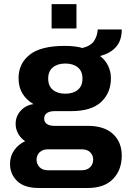

<svg xmlns="http://www.w3.org/2000/svg" viewBox="-20 -750 640 958"><path d="M173.5 188Q100.5 188 65.2 153Q30 118 30 67.5Q30 29 51.2 -0.8Q72.5 -30.5 105.5 -45.5Q83.5 -60 70.8 -83Q58 -106 58 -132Q58 -169.5 83 -197.2Q108 -225 147 -230.5Q110.5 -252 91.5 -284.2Q72.5 -316.5 72.5 -360Q72.5 -432.5 128 -476.8Q183.5 -521 303 -521Q356.5 -521 391.5 -510.5Q434 -521.5 450 -546.8Q466 -572 467.5 -603H587.5Q587.5 -548 559.2 -516Q531 -484 480.5 -471V-469.5Q506 -450 519.8 -421Q533.5 -392 533.5 -360Q533.5 -286.5 484.5 -241Q435.5 -195.5 335 -195.5H253Q228.5 -195.5 214.5 -186.2Q200.5 -177 200.5 -158.5Q200.5 -140.5 214 -131.2Q227.5 -122 252 -122H419Q500 -122 543.8 -81.5Q587.5 -41 587.5 26.5Q587.5 98 544 143Q500.5 188 418 188ZM219.5 99.5H387.5Q415 99.5 430 84Q445 68.5 445 46.5Q445 25 430.2 10Q415.5 -5 387.5 -5H219.5Q192 -5 177.2 10.2Q162.5 25.5 162.5 47Q162.5 68 177.2 83.8Q192 99.5 219.5 99.5ZM306 -282.5Q344.5 -282.5 368 -301.5Q391.5 -320.5 391.5 -358Q391.5 -395 368 -414Q344.5 -433 306 -433Q267.5 -433 244 -414Q220.5 -395 220.5 -358Q220.5 -320.5 244 -301.5Q267.5 -282.5 306 -282.5ZM237.5 -608V-729.5H361.5V-608Z"/></svg>

Font: Chivo Mono Medium
Style: Regular
Weight: 500
Monospace: yes
Designer: Hector Gatti
Foundry: Omnibus-Type
Version: Version 1.008